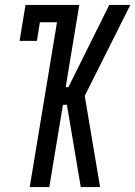

<svg xmlns="http://www.w3.org/2000/svg" viewBox="-20 -755 546 775"><path d="M100 0 210 -665H141L129 -590H59L83 -735H300L245 -403H256L421 -735H506L322 -368L384 0H306L250 -332H234L179 0Z"/></svg>

Font: Iosevka Gothic
Style: Italic
Weight: 400
Italic angle: -9°
Monospace: yes
Designer: Belleve Invis
Foundry: Belleve Invis
Version: Version 15.5.1; ttfautohint (v1.8.4)